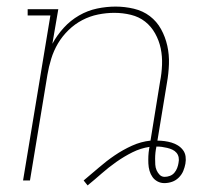

<svg xmlns="http://www.w3.org/2000/svg" viewBox="-20 -548 640 583"><path d="M246 15 234 0Q257 -19 280 -39Q303 -59 328 -76Q353 -93 380.5 -105.5Q408 -118 437 -121L466 -300Q471 -325 472 -351Q473 -377 468 -401Q463 -425 451 -446.5Q439 -468 420.5 -482.5Q402 -497 377.5 -503Q353 -509 327 -509Q303 -509 278 -504Q253 -499 230 -487Q207 -475 188 -456.5Q169 -438 156 -416Q143 -394 135.5 -369.5Q128 -345 124 -321L71 0H50L133 -501H64V-520H157L139 -415Q153 -441 173.5 -463.5Q194 -486 220 -501Q246 -516 274.5 -522Q303 -528 331 -528Q359 -528 386.5 -521.5Q414 -515 435 -499Q456 -483 469 -459.5Q482 -436 488 -409Q494 -382 493 -353.5Q492 -325 487 -297L458 -121Q469 -121 480 -119.5Q491 -118 501 -115Q511 -112 520 -106.5Q529 -101 535.5 -92.5Q542 -84 543.5 -73Q545 -62 543 -51Q541 -40 536.5 -29Q532 -18 523 -9Q514 0 502.5 4Q491 8 479 8Q468 8 458.5 3Q449 -2 443 -10.5Q437 -19 434 -29.5Q431 -40 430.5 -51.5Q430 -63 430.5 -74Q431 -85 433 -97L434 -102Q407 -98 382 -85.5Q357 -73 333.5 -56.5Q310 -40 289 -21.5Q268 -3 246 15ZM480 -11Q488 -11 496 -14Q504 -17 509.5 -23.5Q515 -30 518 -38Q521 -46 522 -53Q524 -62 522.5 -70Q521 -78 516 -84Q511 -90 503.5 -93.5Q496 -97 487.5 -99Q479 -101 471.5 -102Q464 -103 455 -103Q453 -94 452 -84.5Q451 -75 451 -66Q451 -57 451.5 -48Q452 -39 455.5 -31Q459 -23 465 -17Q471 -11 480 -11Z"/></svg>

Font: Iosevka HT Thin Extended
Style: Italic
Weight: 100
Width: 7
Italic angle: -9°
Monospace: yes
Designer: Belleve Invis
Foundry: Belleve Invis
Version: Version 32.3.0; ttfautohint (v1.8.4)